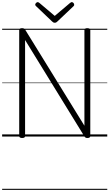

<svg xmlns="http://www.w3.org/2000/svg" viewBox="-20 -1279 1025 1799"><path d="M187 14Q160 14 160 -5V-996Q160 -1006 166.5 -1010.5Q173 -1015 187 -1015Q198 -1015 204.5 -1011.5Q211 -1008 217 -999L771 -101V-996Q771 -1006 777.5 -1010.5Q784 -1015 798 -1015Q826 -1015 826 -996V-5Q826 5 819 9.5Q812 14 799 14Q788 14 782 10.5Q776 7 770 -2L215 -904V-5Q215 5 208.5 9.5Q202 14 187 14ZM653 -1259Q661 -1259 668 -1251.5Q675 -1244 675 -1235Q675 -1232 674.5 -1229Q674 -1226 670 -1222L518 -1078Q513 -1073 507.5 -1069.5Q502 -1066 493 -1066Q484 -1066 479 -1069.5Q474 -1073 468 -1078L316 -1223Q312 -1227 311 -1230Q310 -1233 310 -1235Q310 -1244 318 -1251.5Q326 -1259 333 -1259Q338 -1259 341.5 -1256.5Q345 -1254 350 -1251L493 -1130L636 -1251Q641 -1254 644.5 -1256.5Q648 -1259 653 -1259ZM0 490H985V500H0ZM0 -20H985V0H0ZM0 -505H985V-500H0ZM0 -1010H985V-1000H0Z"/></svg>

Font: Playwrite NG Modern Guides
Style: Regular
Weight: 400
Designer: Veronika Burian, José Scaglione
Foundry: TypeTogether
Version: Version 1.003